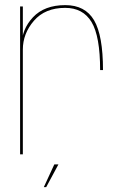

<svg xmlns="http://www.w3.org/2000/svg" viewBox="-20 -618 496 769"><path d="M381 -337.5H392.5Q392.5 -476 356.8 -536.8Q321 -597.5 241.5 -597.5Q158 -597.5 112.2 -549Q66.5 -500.5 66.5 -434.5L71.5 -419.5Q71.5 -483.5 116 -535Q160.5 -586.5 241 -586.5Q312.5 -586.5 346.8 -529.5Q381 -472.5 381 -337.5ZM60.5 0H71.5V-461.5V-592H60.5ZM155.5 131.5H165L214 40.5H197.5Z"/></svg>

Font: Anybody Thin Thin
Style: Regular
Weight: 250
Version: Version 1.113;gftools[0.9.25]